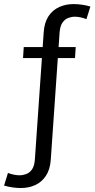

<svg xmlns="http://www.w3.org/2000/svg" viewBox="-106 -709 464 942"><path d="M7 -424 10.5 -478H265.5L262 -424ZM-86 201.5 -67 139.5Q-52.5 145 -38 148Q-23.5 151 -10 151Q6 151 22.5 145Q39 139 50.8 122.5Q62.5 106 65 75L108.5 -552Q112 -599.5 132.2 -629.8Q152.5 -660 184.5 -674.5Q216.5 -689 254.5 -689Q274.5 -689 295.8 -686Q317 -683 337.5 -677L318 -615Q303.5 -621 289 -624Q274.5 -627 261 -627Q245 -627 228.8 -621Q212.5 -615 200.8 -598.5Q189 -582 186.5 -551L143 76Q139.5 123.5 119 154Q98.5 184.5 66.8 199Q35 213.5 -3.5 213.5Q-23.5 213.5 -44.5 210.5Q-65.5 207.5 -86 201.5Z"/></svg>

Font: Karla
Style: Regular
Weight: 400
Designer: Jonathan Pinhorn
Version: Version 2.004;gftools[0.9.33]